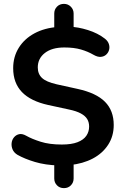

<svg xmlns="http://www.w3.org/2000/svg" viewBox="-20 -848 640 991"><path d="M310 123Q288 123 274 108.5Q260 94 260 73V-16L283 6Q214 4 160.5 -12Q107 -28 70 -49Q52 -60 45 -76.5Q38 -93 40 -110Q42 -127 52.5 -139.5Q63 -152 79 -155.5Q95 -159 116 -147Q144 -131 189.5 -116.5Q235 -102 299 -102Q349 -102 380 -114Q411 -126 425.5 -147Q440 -168 440 -195Q440 -217 430 -233.5Q420 -250 397 -262.5Q374 -275 335 -283L229 -306Q138 -326 93 -373Q48 -420 48 -496Q48 -555 77 -601.5Q106 -648 158 -676Q210 -704 280 -709L260 -694V-778Q260 -799 274 -813.5Q288 -828 310 -828Q331 -828 345.5 -813.5Q360 -799 360 -778V-694L339 -710Q382 -709 433.5 -693Q485 -677 522 -648Q537 -636 542 -620.5Q547 -605 543 -590.5Q539 -576 528 -566Q517 -556 500.5 -554.5Q484 -553 463 -565Q434 -582 398 -592.5Q362 -603 312 -603Q248 -603 211.5 -574.5Q175 -546 175 -500Q175 -466 197 -445.5Q219 -425 272 -413L381 -389Q477 -368 522 -322.5Q567 -277 567 -203Q567 -145 538 -100.5Q509 -56 458.5 -29.5Q408 -3 341 4L360 -17V73Q360 94 346 108.5Q332 123 310 123Z"/></svg>

Font: Nunito ExtraLight
Style: Regular
Weight: 200
Designer: Vernon Adams
Foundry: Vernon Adams
Version: Version 3.602